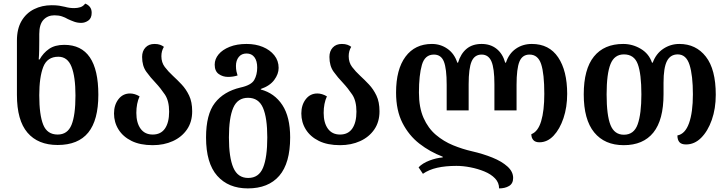

<svg xmlns="http://www.w3.org/2000/svg" viewBox="-20 -793 4041 1066"><path d="M300 12Q191 12 132.5 -56.5Q74 -125 74 -266V-568Q74 -633 99.5 -676.5Q125 -720 169 -742Q213 -764 267 -764Q291 -764 308 -761.5Q325 -759 341 -755Q365 -748 392 -748Q410 -748 426 -753Q442 -758 453 -773Q469 -767 479 -754.5Q489 -742 489 -722Q489 -692 470.5 -679Q452 -666 431 -666Q410 -666 392 -672.5Q374 -679 357 -687Q342 -696 324 -702Q306 -708 282 -708Q245 -708 221.5 -683Q198 -658 198 -604V-566Q198 -545 197.5 -516Q197 -487 195 -463H200Q220 -499 252.5 -521.5Q285 -544 337 -544Q526 -544 526 -267Q526 -126 470 -57Q414 12 300 12ZM300 -46Q355 -46 377 -99.5Q399 -153 399 -263Q399 -367 377 -422.5Q355 -478 304 -478Q242 -478 220 -421Q198 -364 198 -264Q198 -155 220 -100.5Q242 -46 300 -46Z M828 13Q758 13 710.5 -10.5Q663 -34 638 -74Q613 -114 613 -163Q613 -210 637.5 -242Q662 -274 702 -274Q728 -274 755 -258Q737 -219 737 -166Q737 -111 760.5 -78.5Q784 -46 828 -46Q873 -46 896 -79.5Q919 -113 919 -173Q919 -233 895.5 -268Q872 -303 844 -333Q816 -362 792.5 -394.5Q769 -427 769 -477Q769 -509 787.5 -529Q806 -549 838 -549Q856 -549 868.5 -544.5Q881 -540 890 -533Q876 -510 876 -481Q876 -446 895 -421Q914 -396 940 -372Q964 -350 988.5 -324Q1013 -298 1030 -262.5Q1047 -227 1047 -175Q1047 -116 1018 -74Q989 -32 939.5 -9.5Q890 13 828 13Z M1356 253Q1248 253 1186 183Q1124 113 1124 -30Q1124 -158 1173 -221.5Q1222 -285 1315 -307Q1375 -320 1391.5 -349Q1408 -378 1408 -418Q1408 -455 1392.5 -475.5Q1377 -496 1349 -496Q1321 -496 1305.5 -476.5Q1290 -457 1290 -427Q1290 -409 1293 -396Q1296 -383 1299 -374Q1274 -366 1246 -366Q1217 -366 1194.5 -382Q1172 -398 1172 -434Q1172 -465 1193.5 -491Q1215 -517 1255 -533Q1295 -549 1349 -549Q1399 -549 1439 -532.5Q1479 -516 1503 -486Q1527 -456 1527 -416Q1527 -382 1502.5 -349Q1478 -316 1428 -299V-296Q1504 -276 1547.5 -210Q1591 -144 1591 -30Q1591 113 1530.5 183Q1470 253 1356 253ZM1358 195Q1417 195 1440.5 138Q1464 81 1464 -30Q1464 -139 1440 -194.5Q1416 -250 1357 -250Q1299 -250 1275 -194.5Q1251 -139 1251 -30Q1251 81 1275.5 138Q1300 195 1358 195Z M1868 13Q1798 13 1750.5 -10.5Q1703 -34 1678 -74Q1653 -114 1653 -163Q1653 -210 1677.5 -242Q1702 -274 1742 -274Q1768 -274 1795 -258Q1777 -219 1777 -166Q1777 -111 1800.5 -78.5Q1824 -46 1868 -46Q1913 -46 1936 -79.5Q1959 -113 1959 -173Q1959 -233 1935.5 -268Q1912 -303 1884 -333Q1856 -362 1832.5 -394.5Q1809 -427 1809 -477Q1809 -509 1827.5 -529Q1846 -549 1878 -549Q1896 -549 1908.5 -544.5Q1921 -540 1930 -533Q1916 -510 1916 -481Q1916 -446 1935 -421Q1954 -396 1980 -372Q2004 -350 2028.5 -324Q2053 -298 2070 -262.5Q2087 -227 2087 -175Q2087 -116 2058 -74Q2029 -32 1979.5 -9.5Q1930 13 1868 13Z M2933 -549Q3029 -549 3079 -474.5Q3129 -400 3129 -272Q3129 -198 3108.5 -137Q3088 -76 3053.5 -39.5Q3019 -3 2975 -3Q2952 -3 2941 -15.5Q2930 -28 2930 -48Q2967 -62 2984.5 -120Q3002 -178 3002 -272Q3002 -384 2984.5 -437Q2967 -490 2920 -490Q2880 -490 2864 -451Q2848 -412 2848 -322V-180H2725V-325Q2725 -414 2708.5 -452Q2692 -490 2654 -490Q2615 -490 2598.5 -452Q2582 -414 2582 -325V-180H2460V-322Q2460 -412 2444.5 -451Q2429 -490 2389 -490Q2339 -490 2322.5 -433Q2306 -376 2306 -279Q2306 -196 2331.5 -138.5Q2357 -81 2400 -44.5Q2443 -8 2495.5 13.5Q2548 35 2601 47Q2662 61 2714 82Q2766 103 2797.5 131.5Q2829 160 2829 195Q2829 226 2806.5 239.5Q2784 253 2751 253Q2751 221 2728.5 197.5Q2706 174 2669.5 159Q2633 144 2592 136Q2551 128 2514 128Q2453 128 2407 138.5Q2361 149 2328 172L2304 136Q2326 113 2364 98.5Q2402 84 2438 81V77Q2367 50 2308.5 4.5Q2250 -41 2214.5 -110.5Q2179 -180 2179 -279Q2179 -408 2231.5 -478.5Q2284 -549 2378 -549Q2426 -549 2464.5 -522Q2503 -495 2519 -445H2523Q2538 -495 2570.5 -522Q2603 -549 2654 -549Q2703 -549 2737 -522Q2771 -495 2785 -445H2789Q2805 -495 2843.5 -522Q2882 -549 2933 -549Z M3443 13Q3337 13 3279 -58Q3221 -129 3221 -269Q3221 -409 3277.5 -479Q3334 -549 3440 -549Q3492 -549 3537.5 -522Q3583 -495 3600 -445H3604Q3622 -495 3662.5 -522Q3703 -549 3752 -549Q3844 -549 3899 -478.5Q3954 -408 3954 -267Q3954 -190 3932 -127.5Q3910 -65 3873 -28Q3836 9 3789 9Q3763 9 3752 -4Q3741 -17 3741 -41Q3784 -49 3805.5 -109Q3827 -169 3827 -269Q3827 -374 3808.5 -432.5Q3790 -491 3743 -491Q3702 -491 3683 -454Q3664 -417 3664 -334V-270Q3664 -127 3607.5 -57Q3551 13 3443 13ZM3444 -45Q3500 -45 3520.5 -103Q3541 -161 3541 -269Q3541 -383 3521 -437Q3501 -491 3444 -491Q3391 -491 3369.5 -437Q3348 -383 3348 -269Q3348 -153 3369.5 -99Q3391 -45 3444 -45Z"/></svg>

Font: Noto Serif Georgian SemiCondensed SemiBold
Style: Regular
Weight: 600
Width: 4
Designer: Monotype Design Team, Akaki Razmadze
Foundry: Google LLC
Version: Version 2.003; ttfautohint (v1.8.4.7-5d5b)